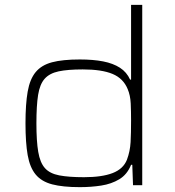

<svg xmlns="http://www.w3.org/2000/svg" viewBox="-20 -763 720 791"><path d="M309 8Q239 8 195 -3.5Q151 -15 127 -44Q103 -73 94 -124Q85 -175 85 -255Q85 -334 94 -385.5Q103 -437 127 -466Q151 -495 194.5 -506.5Q238 -518 309 -518Q364 -518 405 -510Q446 -502 474 -484Q502 -466 516 -435H520V-743H566V0H528L525 -84H520Q504 -44 471.5 -24.5Q439 -5 397 1.5Q355 8 309 8ZM326 -33Q400 -33 444 -50Q488 -67 503 -105Q516 -140 518 -177.5Q520 -215 520 -267Q520 -304 518.5 -337Q517 -370 506 -396Q488 -440 443.5 -458.5Q399 -477 321 -477Q259 -477 221.5 -469Q184 -461 164 -438.5Q144 -416 137 -372Q130 -328 130 -255Q130 -182 137.5 -137.5Q145 -93 165 -70.5Q185 -48 224 -40.5Q263 -33 326 -33Z"/></svg>

Font: Saira Expanded ExtraLight
Style: Regular
Weight: 250
Width: 7
Designer: Hector Gatti with collaboration of the Omnibus-Type team
Foundry: Omnibus-Type
Version: Version 1.101